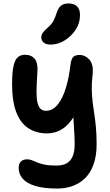

<svg xmlns="http://www.w3.org/2000/svg" viewBox="-20 -830 639 1111"><path d="M311 261Q233 261 184 246Q135 231 111.5 204Q88 177 88 142Q88 118 100.5 105Q113 92 137 92Q153 92 165.5 97.5Q178 103 195 110Q212 117 238 122.5Q264 128 306 128Q346 128 369 113Q392 98 402 70.5Q412 43 412 5Q412 -29 410 -58Q408 -87 406.5 -117Q405 -147 403 -182.5Q401 -218 401 -264L443 -231Q423 -178 399.5 -143.5Q376 -109 350.5 -90.5Q325 -72 300 -65Q275 -58 254 -58Q191 -58 145 -87.5Q99 -117 74.5 -180Q50 -243 50 -343Q50 -415 59 -451Q68 -487 84.5 -500Q101 -513 123 -513Q150 -513 166.5 -502.5Q183 -492 190 -473.5Q197 -455 197 -429Q195 -386 192.5 -343Q190 -300 192.5 -265.5Q195 -231 207 -210Q219 -189 246 -189Q285 -189 314 -225Q343 -261 361.5 -322.5Q380 -384 388 -457Q392 -487 403 -499.5Q414 -512 440 -512Q457 -512 471.5 -505Q486 -498 497.5 -485Q509 -472 514 -451Q519 -430 516 -400Q510 -350 511 -311.5Q512 -273 516 -239.5Q520 -206 525.5 -171.5Q531 -137 535 -94.5Q539 -52 539 5Q539 71 522 119.5Q505 168 474.5 199Q444 230 402 245.5Q360 261 311 261ZM274 -572Q247 -572 233 -583.5Q219 -595 219 -613Q219 -629 228 -641Q237 -653 254 -668Q278 -689 288.5 -708Q299 -727 308 -756Q319 -788 335.5 -799Q352 -810 375 -810Q409 -810 426 -793Q443 -776 443 -742Q443 -697 418 -658.5Q393 -620 354 -596Q315 -572 274 -572Z"/></svg>

Font: Shantell Sans SemiBold
Style: Regular
Weight: 600
Designer: Stephen Nixon, Anya Danilova, Shantell Martin
Foundry: Arrow Type
Version: Version 1.011;[c5ecc13dd]